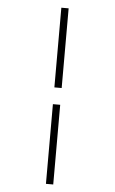

<svg xmlns="http://www.w3.org/2000/svg" viewBox="-63 -865 626 1049"><g transform="rotate(5 250.0 -340.0)"><path d="M230 -386V-823H270V-386ZM230 143V-294H270V143Z"/></g></svg>

Font: Iosevka SS18 Extralight
Style: Regular
Weight: 200
Monospace: yes
Designer: Belleve Invis
Foundry: Belleve Invis
Version: Version 25.1.1; ttfautohint (v1.8.4)